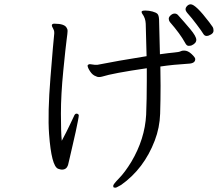

<svg xmlns="http://www.w3.org/2000/svg" viewBox="-20 -809 1040 892"><path d="M866 -789Q857 -789 849.5 -781.5Q842 -774 842 -765.5Q842 -757 855.5 -742.5Q869 -728 893.5 -695.5Q918 -663 924 -652.5Q930 -642 939.5 -642Q949 -642 960.5 -649Q972 -656 972 -666.5Q972 -677 968.5 -683Q965 -689 952 -706Q889 -789 866 -789ZM661 -548Q523 -526 433 -508H420L397 -511Q387 -509 387 -504Q387 -495 398.5 -477.5Q410 -460 425 -455Q432 -451 439.5 -451Q447 -451 454 -453Q504 -469 662 -492V-434Q662 -347 659 -276Q653 -163 590 -57Q560 -8 533 19.5Q506 47 506 54Q506 61 509 62Q512 63 516 63Q520 63 526.5 59Q533 55 543 50Q649 -25 699 -156Q722 -216 724 -281Q726 -346 726 -410L725 -500Q786 -509 854 -513Q887 -514 887 -534V-535Q887 -542 870 -558Q853 -574 836 -574H834Q825 -574 818.5 -570.5Q812 -567 789 -565Q766 -563 723 -557L719 -718Q718 -738 711.5 -744.5Q705 -751 688.5 -755.5Q672 -760 655.5 -760Q639 -760 638 -755V-753Q638 -749 641 -745Q656 -725 657 -699Q658 -673 661 -548ZM870 -598Q892 -608 892 -624Q892 -640 864 -673.5Q836 -707 806 -740Q800 -746 791 -746Q782 -746 773 -738Q764 -730 764 -722Q764 -714 769 -707Q817 -652 840 -610Q847 -596 856 -596Q865 -596 870 -598ZM338 -281H335Q328 -281 323 -268Q320 -262 304.5 -229Q289 -196 267 -155Q263 -193 263 -281Q263 -369 274 -480Q285 -591 289.5 -624Q294 -657 294 -665.5Q294 -674 290 -679Q281 -699 232 -699Q223 -699 221 -693V-690Q221 -686 226.5 -677Q232 -668 232 -658V-653Q228 -618 214.5 -450Q201 -282 208 -186Q219 -37 250 -25Q254 -24 258.5 -22.5Q263 -21 268 -21Q289 -21 296 -42Q299 -53 304.5 -78Q310 -103 317.5 -134.5Q325 -166 331.5 -196Q338 -226 342 -247Q346 -268 346 -273Q346 -278 338 -281Z"/></svg>

Font: LXGW WenKai TC
Style: Regular
Weight: 400
Designer: LXGW / Fontworks Inc.
Foundry: LXGW / Fontworks Inc.
Version: Version 1.330